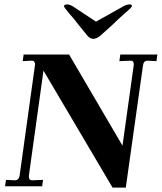

<svg xmlns="http://www.w3.org/2000/svg" viewBox="-20 -844 733 870"><path d="M111 -49V-43Q111 -27 126 -27L175 -29L171 0H3L7 -29L46 -27Q66 -27 69 -49L139 -553Q139 -560 134.5 -565Q130 -570 122 -569L83 -567L87 -597H293L535 -184L586 -549V-554Q586 -569 573 -569L521 -567L525 -597H693L689 -567L648 -569Q631 -569 628 -548L550 6H490L177 -524ZM373 -686 334 -734Q315 -760 291 -786Q270 -812 270 -815Q270 -824 284 -824Q298 -824 315 -812L415 -746L533 -812Q552 -824 567 -824Q578 -824 578 -817Q578 -811 545 -783Q515 -757 492 -734L439 -686Q419 -668 403 -668Q386 -668 373 -686Z"/></svg>

Font: Unna
Style: Bold Italic
Weight: 700
Italic angle: -8.05°
Designer: Jorge de Buen Unna
Foundry: Omnibus-Type
Version: Version 2.008